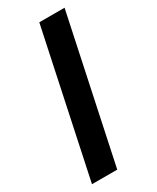

<svg xmlns="http://www.w3.org/2000/svg" viewBox="-186 -768 671 823"><g transform="rotate(-30 150.0 -357.0)"><path d="M136.2 0H11.2L162.6 -713.9H287.6Z"/></g></svg>

Font: Open Sans Hebrew Condensed
Style: Bold Italic
Weight: 700
Width: 3
Italic angle: -12°
Foundry: Ascender Corporation, Yanek Iontef
Version: Version 2.001;PS 002.001;hotconv 1.0.70;makeotf.lib2.5.58329